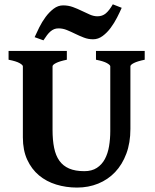

<svg xmlns="http://www.w3.org/2000/svg" viewBox="-20 -850 713 885"><path d="M647 -574.7Q613.8 -567.9 597.4 -559.6Q581.1 -551.3 581.1 -544.4V-255.9Q581.1 -191.9 562.3 -141.6Q543.5 -91.3 510.5 -56.6Q477.5 -22 432.6 -3.7Q387.7 14.6 335 14.6Q284.7 14.6 239.3 0.7Q193.8 -13.2 159.7 -41.7Q125.5 -70.3 105.5 -113.8Q85.4 -157.2 85.4 -216.8V-544.4Q85.4 -550.3 70.1 -559.1Q54.7 -567.9 19.5 -574.7V-615.2H288.1V-574.7Q254.9 -567.9 238.5 -559.6Q222.2 -551.3 222.2 -544.4V-251Q222.2 -204.1 229.5 -168.5Q236.8 -132.8 253.7 -109.1Q270.5 -85.4 298.6 -73.2Q326.7 -61 368.7 -61Q403.3 -61 426.5 -76.2Q449.7 -91.3 463.4 -116.9Q477.1 -142.6 482.7 -176Q488.3 -209.5 488.3 -245.6V-544.4Q488.3 -550.3 472.9 -559.1Q457.5 -567.9 422.4 -574.7V-615.2H647ZM541 -814Q532.2 -793.9 519.5 -769Q506.8 -744.1 490.2 -721.7Q473.6 -699.2 453.1 -684.1Q432.6 -668.9 409.2 -668.9Q386.7 -668.9 366.5 -676.8Q346.2 -684.6 326.9 -694.1Q307.6 -703.6 288.6 -711.4Q269.5 -719.2 250 -719.2Q238.3 -719.2 229.5 -715.6Q220.7 -711.9 212.6 -705.1Q204.6 -698.2 196.8 -688Q189 -677.7 180.2 -664.1L139.6 -678.7Q148.4 -698.7 161.1 -724.1Q173.8 -749.5 190.4 -772Q207 -794.4 227.3 -809.8Q247.6 -825.2 271 -825.2Q294.9 -825.2 316.2 -817.4Q337.4 -809.6 356.9 -800Q376.5 -790.5 394.3 -782.7Q412.1 -774.9 429.2 -774.9Q451.7 -774.9 467.5 -788.1Q483.4 -801.3 500 -830.1Z"/></svg>

Font: Gentium Book Basic
Style: Bold
Weight: 700
Designer: J. Victor Gaultney and Annie Olsen
Foundry: SIL International
Version: Version 1.102; 2013; Maintenance release